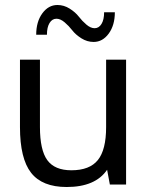

<svg xmlns="http://www.w3.org/2000/svg" viewBox="-20 -739 615 769"><path d="M409 -59Q362 10 247 10Q149 10 104.5 -47Q60 -104 60 -230V-500H140V-230Q140 -138 169.5 -97.5Q199 -57 266 -57Q339 -57 372 -98Q405 -139 405 -230V-500H485V0H420ZM125 -600Q125 -652 149.5 -685.5Q174 -719 210 -719Q236 -719 259 -704.5Q282 -690 295.5 -672.5Q309 -655 326 -640.5Q343 -626 359 -626Q376 -626 386.5 -643Q397 -660 397 -690H440Q440 -638 415.5 -604.5Q391 -571 355 -571Q329 -571 306 -585.5Q283 -600 269.5 -617.5Q256 -635 239 -649.5Q222 -664 206 -664Q189 -664 178.5 -647Q168 -630 168 -600Z"/></svg>

Font: Fivo Sans
Style: Regular
Weight: 400
Designer: Alexander Slobzheninov
Foundry: Alexander Slobzheninov
Version: 1.0